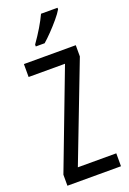

<svg xmlns="http://www.w3.org/2000/svg" viewBox="-176 -1002 713 1061"><g transform="rotate(-20 180.5 -471.5)"><path d="M341 0H26V-65L244 -638H30V-714H335V-648L115 -76H341ZM311 -934Q299 -913 275 -884.5Q251 -856 224.5 -828.5Q198 -801 177 -783H125V-794Q183 -876 214 -943H311Z"/></g></svg>

Font: Noto Sans Khmer ExtraCondensed
Style: Regular
Weight: 400
Width: 2
Designer: Danh Hong and the Monotype Design Team
Foundry: Monotype Imaging Inc.
Version: Version 2.004; ttfautohint (v1.8.4.7-5d5b)